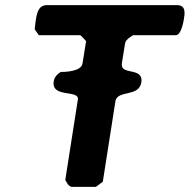

<svg xmlns="http://www.w3.org/2000/svg" viewBox="-20 -727 738 747"><path d="M315 -567 301 -480C296 -447 226 -447 216 -447C201 -437 191 -426 189 -410C179 -345 289 -379 283 -340L234 -27C234 -26 240 -17 242 -13C245 -8 253 0 260 0H353L380 -20L429 -333C436 -378 521 -348 530 -407C539 -468 447 -432 454 -480L467 -560C468 -567 477 -576 483 -580C487 -583 497 -590 498 -590H664C685 -590 694 -644 695 -650C699 -673 705 -707 669 -707H162C125 -707 122 -665 118 -640C117 -633 115 -614 115 -613L131 -590H291C296 -590 312 -569 315 -567Z"/></svg>

Font: Asimov Print
Style: CIt
Weight: 500
Designer: Google
Version: Version 2.000980: 2014